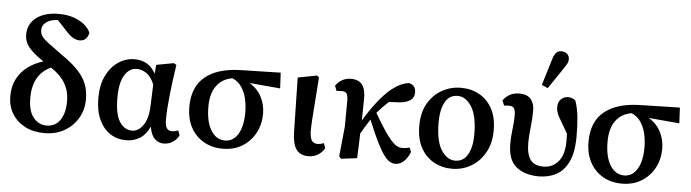

<svg xmlns="http://www.w3.org/2000/svg" viewBox="-48 -977 4303 1195"><g transform="rotate(5 2103.5 -380.0)"><path d="M254 14Q185 14 133.5 -13Q82 -40 53 -87.5Q24 -135 24 -197Q24 -259 48.5 -305.5Q73 -352 115 -383Q157 -414 210 -430Q141 -477 115 -511Q89 -545 89 -586Q89 -654 141 -693.5Q193 -733 280 -733Q354 -733 407.5 -704.5Q461 -676 480 -633Q477 -611 462.5 -595.5Q448 -580 423 -580Q404 -580 383.5 -591Q363 -602 338 -630L278 -694Q235 -693 207.5 -674Q180 -655 180 -622Q180 -601 192 -584Q204 -567 235.5 -543.5Q267 -520 324 -479Q389 -434 426 -394Q463 -354 479 -312Q495 -270 495 -217Q495 -153 464.5 -100.5Q434 -48 380 -17Q326 14 254 14ZM149 -198Q149 -114 182.5 -74Q216 -34 263 -34Q320 -34 349.5 -78.5Q379 -123 379 -195Q379 -258 350.5 -307Q322 -356 261 -396Q149 -343 149 -198Z M689 -245Q689 -143 719 -96Q749 -49 798 -49Q836 -49 866 -90Q896 -131 899 -213L904 -346Q885 -393 856 -413.5Q827 -434 794 -434Q748 -434 718.5 -387Q689 -340 689 -245ZM766 14Q710 14 666 -14.5Q622 -43 596.5 -98.5Q571 -154 571 -233Q571 -315 599.5 -373Q628 -431 674.5 -462Q721 -493 776 -493Q819 -493 852.5 -473.5Q886 -454 907 -414L912 -470L1021 -490L1037 -480Q1022 -383 1012 -291Q1002 -199 1002 -136Q1002 -99 1012.5 -83Q1023 -67 1045 -67Q1056 -67 1065.5 -69.5Q1075 -72 1084 -75L1095 -45Q1083 -20 1057.5 -3Q1032 14 1000 14Q969 14 945 -8Q921 -30 912 -84Q889 -33 851 -9.5Q813 14 766 14Z M1369 14Q1302 14 1250.5 -15.5Q1199 -45 1169.5 -99Q1140 -153 1140 -228Q1140 -353 1217 -416Q1294 -479 1435 -483L1688 -489L1693 -391L1500 -408Q1551 -378 1576 -329Q1601 -280 1601 -224Q1601 -158 1572 -104Q1543 -50 1491 -18Q1439 14 1369 14ZM1258 -239Q1258 -145 1291 -91.5Q1324 -38 1379 -38Q1430 -38 1460 -87Q1490 -136 1490 -224Q1490 -267 1480.5 -308Q1471 -349 1449.5 -381Q1428 -413 1392 -428Q1329 -418 1293.5 -370Q1258 -322 1258 -239Z M1905 14Q1853 14 1829 -19.5Q1805 -53 1803 -126L1796 -468L1915 -491L1928 -481Q1921 -379 1916 -315.5Q1911 -252 1908.5 -212Q1906 -172 1906 -140Q1908 -97 1920 -82Q1932 -67 1955 -67Q1965 -67 1975 -69.5Q1985 -72 1994 -75L2005 -45Q1990 -18 1964 -2Q1938 14 1905 14Z M2109 12 2096 -1 2115 -191 2116 -352Q2116 -381 2108 -394.5Q2100 -408 2077 -408Q2070 -408 2061 -407.5Q2052 -407 2044 -406L2032 -438Q2049 -462 2073 -475.5Q2097 -489 2128 -489Q2177 -489 2199 -458.5Q2221 -428 2219 -366L2217 -236Q2254 -300 2297.5 -355Q2341 -410 2378 -441Q2410 -466 2435.5 -478Q2461 -490 2489 -494Q2508 -490 2520 -477Q2532 -464 2532 -438Q2532 -406 2507 -389Q2482 -372 2436 -369L2375 -366Q2356 -349 2338 -330.5Q2320 -312 2303 -292Q2341 -226 2368 -186Q2395 -146 2415 -124.5Q2435 -103 2450.5 -95.5Q2466 -88 2480 -88Q2495 -88 2507.5 -90Q2520 -92 2528 -95L2539 -68Q2527 -35 2503 -10.5Q2479 14 2448 14Q2431 14 2414 5Q2397 -4 2377 -30.5Q2357 -57 2331 -109Q2305 -161 2270 -247Q2256 -224 2242 -202Q2228 -180 2214 -155Q2213 -115 2211.5 -75Q2210 -35 2208 0Z M2801 14Q2739 14 2687.5 -14.5Q2636 -43 2606 -98.5Q2576 -154 2576 -236Q2576 -318 2609 -375Q2642 -432 2696.5 -462.5Q2751 -493 2815 -493Q2879 -493 2930 -464.5Q2981 -436 3010.5 -381.5Q3040 -327 3040 -247Q3040 -165 3006.5 -106.5Q2973 -48 2919 -17Q2865 14 2801 14ZM2816 -38Q2869 -38 2895.5 -85.5Q2922 -133 2922 -209Q2922 -327 2885.5 -384Q2849 -441 2799 -441Q2746 -441 2720 -393.5Q2694 -346 2694 -267Q2694 -149 2730.5 -93.5Q2767 -38 2816 -38Z M3344 14Q3256 14 3203 -29Q3150 -72 3150 -172Q3150 -219 3156 -265Q3162 -311 3162 -349Q3162 -380 3154 -394Q3146 -408 3122 -408Q3115 -408 3106.5 -407.5Q3098 -407 3091 -406L3078 -437Q3093 -460 3119 -474.5Q3145 -489 3179 -489Q3229 -489 3251.5 -462Q3274 -435 3274 -391Q3274 -338 3267.5 -285Q3261 -232 3261 -188Q3261 -118 3285.5 -83.5Q3310 -49 3368 -49Q3424 -49 3460.5 -92Q3497 -135 3497 -220Q3497 -232 3496.5 -243Q3496 -254 3496 -266Q3459 -328 3440 -362Q3421 -396 3421 -424Q3421 -458 3439.5 -475.5Q3458 -493 3484 -493Q3511 -493 3530 -476Q3546 -430 3551.5 -375Q3557 -320 3557 -257Q3557 -153 3528 -94Q3499 -35 3451 -10.5Q3403 14 3344 14ZM3314 -555 3364 -720Q3373 -750 3386 -762Q3399 -774 3417 -774Q3439 -774 3453 -761.5Q3467 -749 3467 -728Q3467 -712 3459.5 -699Q3452 -686 3438 -665L3352 -538Z M3863 14Q3796 14 3744.5 -15.5Q3693 -45 3663.5 -99Q3634 -153 3634 -228Q3634 -353 3711 -416Q3788 -479 3929 -483L4182 -489L4187 -391L3994 -408Q4045 -378 4070 -329Q4095 -280 4095 -224Q4095 -158 4066 -104Q4037 -50 3985 -18Q3933 14 3863 14ZM3752 -239Q3752 -145 3785 -91.5Q3818 -38 3873 -38Q3924 -38 3954 -87Q3984 -136 3984 -224Q3984 -267 3974.5 -308Q3965 -349 3943.5 -381Q3922 -413 3886 -428Q3823 -418 3787.5 -370Q3752 -322 3752 -239Z"/></g></svg>

Font: Source Serif Pro Semibold
Style: Regular
Weight: 600
Designer: Frank Grießhammer
Foundry: Adobe Systems Incorporated
Version: Version 3.000;hotconv 1.0.109;makeotfexe 2.5.65596